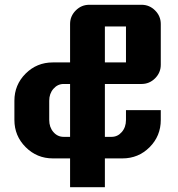

<svg xmlns="http://www.w3.org/2000/svg" viewBox="-20 -660 740 800"><path d="M649.9 -160.2Q649.9 -93.3 603.3 -46.6Q556.6 0 490.2 0H417V120.1H272V0H200.2Q133.8 0 86.9 -46.9Q40 -93.8 40 -160.2V-240.2Q40 -306.6 86.7 -353.3Q133.3 -399.9 200.2 -399.9H272V-560.1Q272 -592.8 295.7 -616.5Q319.3 -640.1 352.1 -640.1H569.8Q602.5 -640.1 626.2 -616.5Q649.9 -592.8 649.9 -560.1V-390.1Q649.9 -357.4 626.2 -333.7Q602.5 -310.1 569.8 -310.1H417V-89.8H444.8Q470.2 -89.8 487.5 -109.9Q504.9 -129.9 504.9 -160.2V-201.2H649.9ZM504.9 -399.9V-549.8H417V-399.9ZM272 -89.8V-310.1H245.1Q220.2 -310.1 202.6 -290Q185.1 -270 185.1 -240.2V-160.2Q185.1 -129.9 202.4 -109.9Q219.7 -89.8 245.1 -89.8Z"/></svg>

Font: Laconic
Style: Bold
Weight: 700
Designer: Robby Woodard
Version: Version 1.000